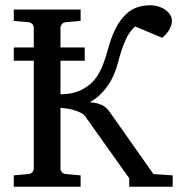

<svg xmlns="http://www.w3.org/2000/svg" viewBox="-20 -707 679 727"><path d="M209 -477.1V-350.1Q257.8 -350.1 293 -369.1Q328.1 -388.2 348.1 -418.9Q359.9 -437 367.7 -456.5Q375.5 -476.1 381.6 -496.3Q387.7 -516.6 393.6 -536.9Q399.4 -557.1 407.5 -576.9Q415.5 -596.7 427.2 -616Q439 -635.3 457 -652.8Q475.1 -670.9 498.8 -679Q522.5 -687 547.9 -687Q565.4 -687 580.8 -682.1Q596.2 -677.2 607.2 -669.2Q618.2 -661.1 624.5 -650.6Q630.9 -640.1 630.9 -628.9Q630.9 -611.8 621.1 -595Q611.3 -578.1 594.2 -564L491.2 -606.9Q470.7 -586.9 459.5 -564.2Q448.2 -541.5 440.4 -516.8Q432.6 -492.2 425.8 -466.6Q418.9 -440.9 407.2 -416Q399.9 -399.4 389.4 -384.3Q378.9 -369.1 367.2 -356.7Q355.5 -344.2 343 -334.7Q330.6 -325.2 318.8 -319.8Q346.2 -318.4 365.2 -309.6Q384.3 -300.8 397 -280.8L561 -47.9L633.8 -43V0H469.2V-32.2L304.2 -264.2Q298.3 -272.9 287.4 -279.1Q276.4 -285.2 262.7 -289.3Q249 -293.5 234.9 -295.7Q220.7 -297.9 209 -298.8V-68.8Q209 -62 214.1 -55.4Q219.2 -48.8 230 -47.9L285.2 -43V0H32.2V-43L86.9 -47.9Q97.7 -48.8 102.8 -55.4Q107.9 -62 107.9 -68.8V-477.1H32.2V-527.3H107.9V-602.1Q107.9 -608.9 102.8 -615.5Q97.7 -622.1 86.9 -623L32.2 -627.9V-670.9H285.2V-627.9L230 -623Q219.2 -622.1 214.1 -615.5Q209 -608.9 209 -602.1V-527.3H300.8V-477.1Z"/></svg>

Font: Charis SIL CyrE
Style: Regular
Weight: 400
Foundry: SIL International
Version: Version 5.000